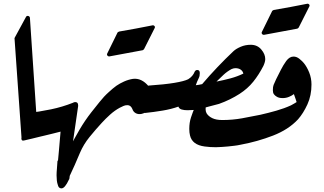

<svg xmlns="http://www.w3.org/2000/svg" viewBox="-20 -775 1789 1059"><path d="M60 -565 123 -681Q127 -689 135.5 -687Q144 -685 145 -677L182 -124L121 -6Q117 1 108 0Q99 -1 99 -11Z M319 264Q302 264 298.5 242.5Q295 221 295 199Q295 162 298.5 127Q302 92 305 56L314 -49Q292 -43 268.5 -37.5Q245 -32 221 -26L204 -22Q180 -16 157 -10.5Q134 -5 112 0Q105 2 101 -2Q97 -6 98 -13L116 -140Q118 -148 126 -150Q199 -159 261.5 -172Q324 -185 382 -208Q388 -212 395 -212Q411 -212 411 -194V-190L374 65Q379 68 378 75L363 209Q362 210 362 212Q362 214 360 216Q338 264 319 264Z M775 -505Q773 -501 767 -498Q721 -490 675.5 -481Q630 -472 584 -464Q577 -463 572.5 -468.5Q568 -474 572 -481L628 -595Q629 -597 632 -598.5Q635 -600 637 -601Q684 -609 729.5 -617.5Q775 -626 820 -635Q827 -637 832 -631.5Q837 -626 832 -618Z M541 -97Q507 -60 474 -19.5Q441 21 421 68Q407 102 392 135.5Q377 169 360 205Q359 207 359 208.5Q359 210 357 212Q350 228 339.5 244Q329 260 318.5 263Q308 266 299 245Q295 234 293.5 220.5Q292 207 292 192Q292 184 292.5 174.5Q293 165 294 155L297 113L351 49Q356 43 362 44Q389 -9 418.5 -59.5Q448 -110 484 -156Q506 -183 529.5 -213Q553 -243 580 -267Q591 -277 601.5 -286Q612 -295 622 -302Q641 -315 664.5 -325.5Q688 -336 713 -340Q761 -346 800 -299L829 -304Q836 -305 840.5 -300Q845 -295 841 -287L781 -157Q779 -153 774 -151L762 -147Q743 -143 729 -150.5Q715 -158 710 -174Q701 -195 683 -195Q670 -195 661 -190.5Q652 -186 641 -181Q613 -166 587.5 -143Q562 -120 541 -97Z M1014 -167Q996 -167 982 -171Q968 -175 964 -187Q925 -173 877 -165Q829 -157 781 -152Q775 -151 771 -155.5Q767 -160 768 -166L789 -293Q791 -301 800 -303Q888 -309 942 -318Q996 -327 1018 -338Q1044 -354 1054 -380Q1059 -389 1068 -389Q1082 -389 1082 -372Q1082 -356 1077 -346Q1072 -336 1067 -324L1060 -305Q1070 -306 1078 -307.5Q1086 -309 1095 -311Q1177 -407 1268 -493Q1282 -506 1307.5 -517Q1333 -528 1363 -528Q1400 -528 1422 -501Q1443 -476 1443 -449Q1443 -434 1433 -412Q1408 -363 1377 -324.5Q1346 -286 1301 -257Q1276 -241 1247.5 -227Q1219 -213 1188 -202L1131 -187Q1100 -178 1074.5 -172.5Q1049 -167 1014 -167ZM1322 -370Q1319 -383 1307.5 -391Q1296 -399 1278 -399Q1269 -399 1257 -394Q1233 -381 1213 -362.5Q1193 -344 1174 -325Q1215 -333 1252 -343Q1289 -353 1322 -369Z M1628 -624Q1626 -620 1620 -617Q1574 -609 1528.5 -600Q1483 -591 1437 -583Q1430 -582 1425.5 -587.5Q1421 -593 1425 -600L1481 -714Q1482 -716 1485 -717.5Q1488 -719 1490 -720Q1537 -728 1582.5 -736.5Q1628 -745 1673 -754Q1680 -756 1685 -750.5Q1690 -745 1685 -737Z M1506 -242Q1497 -247 1491 -255Q1485 -263 1485 -277Q1485 -297 1489 -306.5Q1493 -316 1503 -338Q1516 -364 1529.5 -390.5Q1543 -417 1559 -439Q1577 -463 1599 -463Q1616 -463 1631.5 -450.5Q1647 -438 1656 -427Q1673 -406 1685.5 -375Q1698 -344 1698 -309Q1698 -248 1675.5 -199Q1653 -150 1624 -117Q1571 -60 1485.5 -27Q1400 6 1308 23Q1290 27 1272 29Q1254 31 1236 33Q1220 34 1204 35.5Q1188 37 1171 37Q1154 37 1139 36Q1124 35 1109 33Q1040 24 1028 -28Q1024 -43 1024 -64Q1024 -99 1033.5 -127.5Q1043 -156 1054 -182Q1068 -217 1087.5 -247.5Q1107 -278 1126 -306Q1128 -308 1130.5 -309Q1133 -310 1137 -310Q1142 -310 1148 -307.5Q1154 -305 1154 -295Q1154 -291 1153 -289Q1134 -251 1124 -222Q1114 -193 1114 -173Q1114 -161 1119 -151Q1129 -134 1150.5 -123.5Q1172 -113 1206 -113Q1262 -113 1315 -122.5Q1368 -132 1416 -142Q1460 -152 1504 -164.5Q1548 -177 1585 -194Q1594 -199 1602 -203.5Q1610 -208 1616 -212Q1614 -220 1611.5 -226Q1609 -232 1607 -239L1601 -256Q1591 -248 1574.5 -241Q1558 -234 1539 -234Q1518 -234 1506 -242Z"/></svg>

Font: Aref Ruqaa Ink
Style: Bold
Weight: 700
Designer: Abdullah Aref
Version: Version 1.005